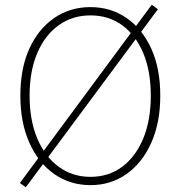

<svg xmlns="http://www.w3.org/2000/svg" viewBox="-20 -769 754 811"><path d="M89 22 64 4 621 -749 647 -730ZM362 13Q276 13 209 -34Q142 -81 104 -166Q66 -251 66 -365Q66 -480 104 -563.5Q142 -647 209 -693Q276 -739 362 -739Q448 -739 514.5 -693Q581 -647 619 -563.5Q657 -480 657 -365Q657 -251 619 -166Q581 -81 514.5 -34Q448 13 362 13ZM362 -22Q439 -22 496 -64.5Q553 -107 585 -184Q617 -261 617 -365Q617 -469 585 -545Q553 -621 496 -662.5Q439 -704 362 -704Q286 -704 228 -662.5Q170 -621 137.5 -545Q105 -469 105 -365Q105 -261 137.5 -184Q170 -107 228 -64.5Q286 -22 362 -22Z"/></svg>

Font: Noto Sans KR Thin
Style: Regular
Weight: 100
Designer: Ryoko NISHIZUKA 西塚涼子 (kana, bopomofo & ideographs); Paul D. Hunt (Latin, Greek & Cyrillic); Sandoll Communications 산돌커뮤니
Foundry: Adobe
Version: Version 2.004-H2;hotconv 1.0.118;makeotfexe 2.5.65603